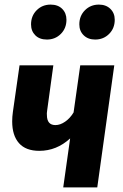

<svg xmlns="http://www.w3.org/2000/svg" viewBox="-20 -815 533 835"><path d="M403 0H255L285 -213Q226 -159 151 -159Q92 -159 62.5 -192.5Q33 -226 33 -287Q33 -307 36 -328L65 -531H212L185 -334Q183 -321 184 -315Q184 -271 221 -271Q242 -271 263.5 -286Q285 -301 300 -326L329 -531H477ZM115 -709Q115 -746 139.5 -770.5Q164 -795 200 -795Q232 -795 250.5 -776.5Q269 -758 269 -729Q269 -692 244.5 -667.5Q220 -643 184 -643Q152 -643 133.5 -661.5Q115 -680 115 -709ZM325 -709Q325 -746 349.5 -770.5Q374 -795 410 -795Q441 -795 460 -776.5Q479 -758 479 -729Q479 -692 454.5 -667.5Q430 -643 394 -643Q363 -643 344 -661.5Q325 -680 325 -709Z"/></svg>

Font: Fira Sans Condensed
Style: Bold Italic
Weight: 700
Width: 3
Italic angle: -8°
Designer: Carrois Corporate & Edenspiekermann AG
Foundry: Carrois Corporate GbR & Edenspiekermann AG
Version: Version 4.203